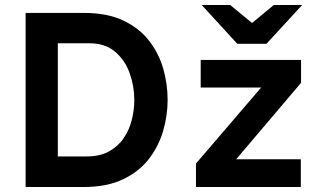

<svg xmlns="http://www.w3.org/2000/svg" viewBox="-20 -752 1294 772"><path d="M83 0V-700H319Q410 -700 474 -670.2Q538 -640.5 577.8 -590.2Q617.5 -540 635.8 -477.8Q654 -415.5 654 -350Q654 -290 636.8 -228.5Q619.5 -167 580.5 -115.2Q541.5 -63.5 476.2 -31.8Q411 0 315 0ZM212.5 -123H328.5Q381.5 -123 418.2 -143.2Q455 -163.5 477.5 -196.8Q500 -230 510 -270.2Q520 -310.5 520 -350Q520 -406 501.2 -458.2Q482.5 -510.5 442.5 -544.2Q402.5 -578 339.5 -578H212.5ZM768 0V-94.5L1030 -400H787V-511H1190.5V-419L929.5 -111.5H1189.5V0ZM934 -576 791 -732H905.5L993.5 -659.5L1081 -732H1195L1051.5 -576Z"/></svg>

Font: Overpass
Style: Bold
Weight: 700
Designer: Delve Withrington, Dave Bailey, Thomas Jockin
Foundry: Delve Fonts LLC
Version: Version 4.000; ttfautohint (v1.8.3)